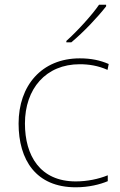

<svg xmlns="http://www.w3.org/2000/svg" viewBox="-20 -786 512 816"><path d="M431 -759V-766H401C372 -723 307 -652 262 -612V-606H283C336 -650 396 -714 431 -759ZM302 10C357 10 405 -2 438 -16V-41C399 -25 350 -15 302 -15C150 -15 86 -125 86 -261C86 -409 175 -513 319 -513C357 -513 397 -507 437 -489L442 -514C405 -530 367 -538 319 -538C157 -538 59 -422 59 -261C59 -106 133 10 302 10Z"/></svg>

Font: Noto Sans Arabic UI Th
Style: Regular
Weight: 100
Designer: Monotype Design Team, Nadine Chahine and Nizar Qandah
Foundry: Monotype Imaging Inc.
Version: Version 2.010